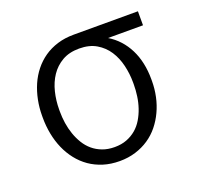

<svg xmlns="http://www.w3.org/2000/svg" viewBox="-99 -644 815 769"><g transform="rotate(-20 308.5 -259.5)"><path d="M56.8 -266.3Q56.8 -300.8 63.4 -333.6Q70 -366.5 82.7 -395.8Q95.5 -425.1 114.9 -449.4Q134.2 -473.7 159.8 -491.5Q185.4 -509.2 217.2 -519Q248.9 -528.8 286.9 -528.8H560.7V-469.1H411.6Q437.1 -453.8 457 -432Q476.9 -410.2 490.6 -382.8Q504.3 -355.5 511.2 -323.3Q518.1 -291.2 518.1 -255V-247.5Q518.1 -213.8 511.2 -181.5Q504.3 -149.1 490.9 -120.6Q477.6 -92 458.1 -67.8Q438.6 -43.7 413 -26.5Q387.4 -9.2 356 0.5Q324.6 10.3 288 10.3Q250.4 10.3 218.6 0.4Q186.8 -9.6 161 -27.5Q135.3 -45.5 115.8 -70.3Q96.2 -95.2 83.1 -125Q70 -154.8 63.4 -188.7Q56.8 -222.7 56.8 -258.2ZM129.6 -258.2Q129.6 -233.7 133.3 -208.6Q137.1 -183.6 145.1 -160.5Q153.1 -137.4 165.5 -117Q177.9 -96.6 195.5 -81.7Q213.1 -66.8 236.2 -58.1Q259.2 -49.4 288 -49.4Q316.8 -49.4 339.5 -58.1Q362.2 -66.8 379.8 -81.7Q397.4 -96.6 409.6 -117Q421.9 -137.4 429.9 -160.9Q437.9 -184.3 441.4 -209.7Q445 -235.1 445 -259.9V-268.1Q445 -305 436.4 -340.9Q427.9 -376.8 409.3 -405.4Q390.6 -433.9 360.8 -451.5Q331 -469.1 288 -469.1Q245.4 -469.1 215.4 -451.7Q185.4 -434.3 166.4 -405.9Q147.4 -377.5 138.5 -341.1Q129.6 -304.7 129.6 -266.3Z"/></g></svg>

Font: Inter P Light
Style: Regular
Weight: 300
Designer: Rasmus Andersson
Foundry: rsms
Version: Version 3.018;git-588b23468